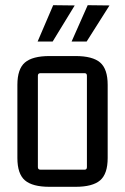

<svg xmlns="http://www.w3.org/2000/svg" viewBox="-20 -713 482 740"><path d="M125 -553 185 -693 268 -692 183 -553ZM256 -553 318 -693 402 -692 314 -553ZM47 -104V-386Q47 -447 76 -472Q105 -497 171 -497H271Q337 -497 366 -472Q395 -447 395 -386V-104Q395 -43 366 -18Q337 7 271 7H171Q105 7 76 -18Q47 -43 47 -104ZM306 -431H136Q126 -431 126 -421V-69Q126 -59 136 -59H306Q315 -59 315 -69V-421Q315 -431 306 -431Z"/></svg>

Font: Gemunu Libre
Style: Regular
Weight: 400
Designer: Puspanada Ekanayake, Sola Matas, Pathum Egodawatta, Kosala Senevirathne
Foundry: mooniak
Version: Version 1.100